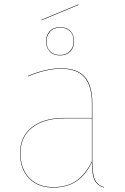

<svg xmlns="http://www.w3.org/2000/svg" viewBox="-20 -834 563 863"><path d="M448 7 447 9Q415 -1 404 -26Q393 -51 393 -105Q366 -48 324 -19.5Q282 9 220 9Q149 9 109.5 -33.5Q70 -76 70 -145Q70 -220 123 -262Q176 -304 269 -304H393V-372Q393 -446 360.5 -485.5Q328 -525 254 -525Q188 -525 107 -491L106 -493Q187 -527 254 -527Q329 -527 362 -487.5Q395 -448 395 -372V-110Q395 -53 406 -27.5Q417 -2 448 7ZM393 -109V-302H269Q177 -302 124.5 -260.5Q72 -219 72 -145Q72 -77 111 -35Q150 7 220 7Q283 7 324 -22Q365 -51 393 -109ZM313 -649Q313 -620 296 -602.5Q279 -585 250 -585Q220 -585 203.5 -602.5Q187 -620 187 -648Q187 -677 204 -694.5Q221 -712 250 -712Q280 -712 296.5 -694.5Q313 -677 313 -649ZM189 -648Q189 -620 205 -603.5Q221 -587 250 -587Q278 -587 294.5 -604.5Q311 -622 311 -649Q311 -677 295 -693.5Q279 -710 250 -710Q222 -710 205.5 -692.5Q189 -675 189 -648ZM333 -812 167 -743 166 -745 332 -814Z"/></svg>

Font: FiraGO Two
Style: Regular
Weight: 100
Designer: bBox Type
Foundry: bBox Type GmbH
Version: Version 1.001